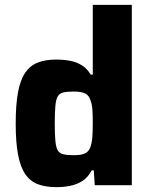

<svg xmlns="http://www.w3.org/2000/svg" viewBox="-20 -763 625 791"><path d="M212.3 8Q167.8 8 135.9 -4.1Q104.1 -16.1 84 -45.7Q63.8 -75.3 54.3 -126Q44.7 -176.7 44.7 -253.6Q44.7 -330.4 54 -381.7Q63.3 -432.9 83.3 -462.7Q103.4 -492.4 134.9 -505Q166.4 -517.6 211.3 -517.6Q241.4 -517.6 267.8 -512.7Q294.2 -507.9 316.1 -494.7Q338.1 -481.6 353.9 -455.6H362.2V-743H523V0H370.4L366.4 -61H357.6Q342.6 -32.3 319.4 -17.4Q296.1 -2.6 268.5 2.7Q241 8 212.3 8ZM284.4 -123.6Q315.2 -123.6 330.8 -131.3Q346.5 -139 353 -158.8Q359 -176.6 360.6 -200.1Q362.2 -223.6 362.2 -255Q362.2 -286.5 360.8 -309.2Q359.4 -331.9 353.4 -347.9Q346.9 -370 331 -377.9Q315.2 -385.8 284.4 -385.8Q257.1 -385.8 241.3 -382.1Q225.4 -378.4 217.9 -365.8Q210.5 -353.1 208.1 -326.8Q205.6 -300.6 205.6 -255Q205.6 -209.4 208.1 -182.9Q210.5 -156.4 217.9 -143.7Q225.4 -131 241.3 -127.3Q257.1 -123.6 284.4 -123.6Z"/></svg>

Font: Saira Thin
Style: Regular
Weight: 100
Designer: Hector Gatti with collaboration of the Omnibus-Type team
Foundry: Omnibus-Type
Version: Version 1.101